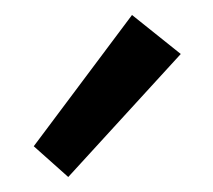

<svg xmlns="http://www.w3.org/2000/svg" viewBox="-20 -792 284 256"><path d="M25 -597 156 -772 221 -720 71 -556Z"/></svg>

Font: Bellota Text
Style: Bold
Weight: 700
Designer: Kemie Guaida
Foundry: Kemie Guaida
Version: Version 4.001